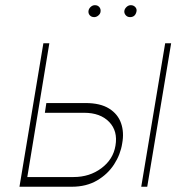

<svg xmlns="http://www.w3.org/2000/svg" viewBox="-20 -710 725 730"><path d="M156.2 -318.2H305.4Q361.5 -318.2 394.9 -297.2Q428.3 -276.3 440.3 -241.5Q452.4 -206.7 444.6 -164.8Q438.2 -122.9 413.9 -85.2Q389.6 -47.6 348.9 -23.8Q308.2 0 252.8 0H54L144.9 -545.5H167.6L83.8 -36.9H259.9Q320.7 -36.9 365.6 -70.5Q410.5 -104 419 -156.2Q428.6 -211.6 395.1 -246.4Q361.5 -281.2 299.7 -281.2H150.6ZM517 0 608 -545.5H630.7L539.8 0ZM474.4 -644.9Q463.8 -644.9 457.4 -652.9Q451 -660.9 453.1 -670.5Q454.9 -677.9 461.8 -684.1Q468.8 -690.3 477.3 -690.3Q487.9 -690.3 494.7 -682.7Q501.4 -675.1 498.6 -664.8Q493.6 -644.9 474.4 -644.9ZM338.1 -644.9Q327.4 -644.9 321 -652.3Q314.6 -659.8 316.8 -670.5Q318.5 -678.3 325.5 -684.3Q332.4 -690.3 340.9 -690.3Q351.6 -690.3 357.8 -682.9Q364 -675.4 362.2 -664.8Q361.2 -657.3 353.9 -651.1Q346.6 -644.9 338.1 -644.9Z"/></svg>

Font: Inter Thin  BETA
Style: Italic
Weight: 100
Italic angle: -9.39999°
Designer: Rasmus Andersson
Foundry: rsms
Version: Version 3.011;git-f93a4a705